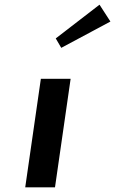

<svg xmlns="http://www.w3.org/2000/svg" viewBox="-20 -824 491 819"><path d="M217.8 -660.1 241.3 -619.9 451 -732.1 404.5 -804ZM154.3 -488 87.6 -25H214.6L281.3 -488Z"/></svg>

Font: Hussar Ekologiczny
Style: Regular
Weight: 400
Foundry: Cannot Into Space Fonts
Version: Version 0.97